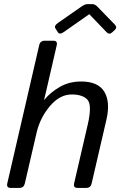

<svg xmlns="http://www.w3.org/2000/svg" viewBox="-20 -920 591 940"><path d="M251.5 -780.8Q243.2 -793.5 263.7 -807.6L377.9 -887.2Q396 -899.9 408.2 -899.9H432.6Q444.8 -899.9 457 -887.2L542 -799.8Q555.7 -785.6 541.5 -772.9L529.3 -761.7Q515.1 -748.5 501.5 -762.7L417.5 -850.1H416.5L291.5 -762.7Q272 -749 263.7 -761.7ZM32.7 0Q10.7 0 15.6 -22L171.9 -698.7Q176.8 -720.7 199.2 -720.7H241.2Q262.7 -720.7 257.8 -698.7L203.1 -461.4Q200.2 -447.8 195.8 -432.1H197.8Q226.6 -467.8 272.7 -494.4Q318.8 -521 377.4 -521Q460.4 -521 490.7 -470.9Q521 -420.9 501 -334L428.7 -22Q423.8 0 401.9 0H359.9Q337.9 0 342.8 -22L409.7 -310.5Q431.6 -406.2 408.2 -431.9Q384.8 -457.5 331.1 -457.5Q272.5 -457.5 224.4 -400.6Q176.3 -343.8 159.2 -270.5L101.6 -22Q96.7 0 74.7 0Z"/></svg>

Font: Istok Web
Style: Italic
Weight: 400
Italic angle: -13°
Designer: Andrey V. Panov
Foundry: Andrey V. Panov
Version: Version 1.0.2g